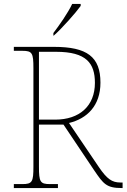

<svg xmlns="http://www.w3.org/2000/svg" viewBox="-20 -951 640 971"><path d="M250 -784V-771H252C293 -807 363 -886 388 -921V-931H345C324 -886 279 -822 250 -784ZM50 0H273V-20H233C183 -20 177 -31 177 -108V-321H301L456 -90C503 -21 518 0 596 0H600V-28H589C546 -28 521 -46 480 -106L329 -329C420 -351 488 -416 488 -533C488 -664 420 -714 253 -714H50V-694H93C143 -694 149 -683 149 -606V-108C149 -31 143 -20 93 -20H50ZM259 -346H177V-689H264C417 -689 460 -631 460 -532C460 -415 382 -346 259 -346Z"/></svg>

Font: Noto Serif Sinhala Thin
Style: Regular
Weight: 100
Designer: Jelle Bosma - Monotype Design Team
Foundry: Monotype Imaging Inc.
Version: Version 2.007